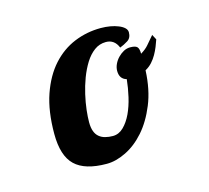

<svg xmlns="http://www.w3.org/2000/svg" viewBox="-55 -807 439 404"><g transform="rotate(-15 164.5 -605.5)"><path d="M300.8 -691.9Q298.3 -684.6 295.2 -676.8Q292 -668.9 287.6 -661.1Q283.2 -653.3 277.1 -646.5Q271 -639.6 262.2 -634.8Q260.3 -592.8 247.3 -561.3Q234.4 -529.8 215.6 -508.5Q196.8 -487.3 174.8 -476.6Q152.8 -465.8 132.8 -465.8Q85.4 -465.8 63.7 -486.6Q42 -507.3 42 -555.2Q42 -604.5 54.4 -640.4Q66.9 -676.3 87.9 -699.5Q108.9 -722.7 136.2 -733.9Q163.6 -745.1 193.8 -745.1Q204.6 -745.1 214.4 -743.4Q224.1 -741.7 231.9 -738.5Q239.7 -735.4 244.4 -731Q249 -726.6 249 -721.2Q249 -709 240.5 -703.6Q231.9 -698.2 223.1 -694.8Q215.3 -713.9 196.8 -713.9Q182.6 -713.9 171.4 -705.6Q160.2 -697.3 151.6 -683.6Q143.1 -669.9 136.7 -653.1Q130.4 -636.2 126.5 -619.1Q122.6 -602.1 120.8 -586.4Q119.1 -570.8 119.1 -560.1Q119.1 -547.9 122.1 -540Q125 -532.2 130.6 -527.6Q136.2 -522.9 143.8 -521Q151.4 -519 160.2 -519Q173.3 -519 183.6 -529.1Q193.8 -539.1 201.2 -554.7Q208.5 -570.3 212.9 -589.4Q217.3 -608.4 219.2 -627Q204.1 -631.3 204.1 -648.9Q204.1 -656.2 207.5 -663.6Q210.9 -670.9 216.6 -676.8Q222.2 -682.6 229 -686.3Q235.8 -689.9 243.2 -689.9Q254.4 -689.9 258.3 -686Q262.2 -682.1 262.2 -670.9Q273.4 -677.7 279.3 -684.8Q285.2 -691.9 294.9 -703.1Z"/></g></svg>

Font: Lobster
Style: Regular
Weight: 400
Designer: Pablo Impallari
Foundry: Pablo Impallari
Version: Version 1.007; ttfautohint (v1.1) -l 8 -r 50 -G 50 -x 14 -D 